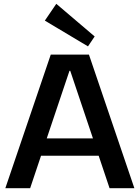

<svg xmlns="http://www.w3.org/2000/svg" viewBox="-20 -986 732 1006"><path d="M246 -700H446L684 0H554L497 -170H195L138 0H8ZM467 -261 348 -615H344L225 -261ZM476 -795 441 -743 215 -878 275 -966Z"/></svg>

Font: Pathway Extreme 8pt Thin 12pt SemiBold
Style: Regular
Weight: 600
Version: Version 1.001;gftools[0.9.26]